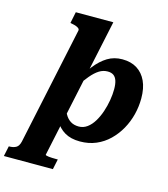

<svg xmlns="http://www.w3.org/2000/svg" viewBox="-218 -865 1046 1196"><g transform="rotate(15 304.5 -267.5)"><path d="M322 -75Q352 -75 376.5 -93Q401 -111 419.5 -141.5Q438 -172 450.5 -209Q463 -246 469.5 -284.5Q476 -323 476 -356Q476 -389 469 -410.5Q462 -432 447.5 -442.5Q433 -453 409 -453Q380 -453 354.5 -437Q329 -421 302 -389Q275 -357 242 -308L229 -339Q267 -405 304 -452Q341 -499 383 -524.5Q425 -550 478 -550Q534 -550 573 -525.5Q612 -501 633 -455.5Q654 -410 654 -345Q654 -292 641 -240.5Q628 -189 602.5 -143.5Q577 -98 540.5 -62.5Q504 -27 457 -7Q410 13 353 13Q294 13 254.5 -10.5Q215 -34 193.5 -74Q172 -114 164 -164L211 -187Q219 -154 233 -128.5Q247 -103 269 -89Q291 -75 322 -75ZM236 223H-80L-66 157H-64Q-37 157 -19.5 147Q-2 137 5 107L166 -651Q168 -659 162 -665Q156 -671 144 -675.5Q132 -680 115 -683L106 -685L121 -758H363L170 148Q170 150 176 152Q182 154 191.5 155Q201 156 213 156.5Q225 157 237 157H250Z"/></g></svg>

Font: Roboto Serif 20pt
Style: Bold Italic
Weight: 700
Italic angle: -10°
Version: Version 1.007